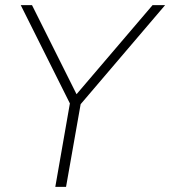

<svg xmlns="http://www.w3.org/2000/svg" viewBox="-20 -730 665 750"><path d="M625 -710 295 -323 238 0H196L253 -326L61 -710H105L279 -362L576 -710Z"/></svg>

Font: Livvic ExtraLight
Style: Italic
Weight: 275
Italic angle: -10°
Designer: Jacques Le Bailly, Baron von Fonthausen
Version: Version 1.001; ttfautohint (v1.8.2)